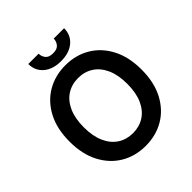

<svg xmlns="http://www.w3.org/2000/svg" viewBox="-242 -1082 1259 1259"><g transform="rotate(-45 387.5 -452.5)"><path d="M721.6 -363.6Q721.6 -246.1 677.7 -162.5Q633.9 -78.8 558.4 -34.4Q483 9.9 387.4 9.9Q291.9 9.9 216.4 -34.6Q141 -79.2 97.1 -162.8Q53.3 -246.4 53.3 -363.6Q53.3 -481.2 97.1 -564.8Q141 -648.4 216.4 -692.8Q291.9 -737.2 387.4 -737.2Q483 -737.2 558.4 -692.8Q633.9 -648.4 677.7 -564.8Q721.6 -481.2 721.6 -363.6ZM589.1 -363.6Q589.1 -446.4 563.4 -503.4Q537.6 -560.4 492.2 -589.7Q446.7 -619 387.4 -619Q328.1 -619 282.7 -589.7Q237.2 -560.4 211.5 -503.4Q185.7 -446.4 185.7 -363.6Q185.7 -280.9 211.5 -223.9Q237.2 -166.9 282.7 -137.6Q328.1 -108.3 387.4 -108.3Q446.7 -108.3 492.2 -137.6Q537.6 -166.9 563.4 -223.9Q589.1 -280.9 589.1 -363.6ZM457.7 -914.8H554Q554 -852.6 509.1 -814.1Q464.1 -775.6 387.4 -775.6Q311.4 -775.6 266.5 -814.1Q221.6 -852.6 221.9 -914.8H317.5Q317.5 -889.2 333.3 -869.1Q349.1 -849.1 387.4 -849.1Q425.1 -849.1 441.2 -869Q457.4 -888.8 457.7 -914.8Z"/></g></svg>

Font: InterMG SemiBold
Style: Regular
Weight: 600
Designer: Rasmus Andersson
Foundry: rsms
Version: Version 3.019;December 26, 2023;FontCreator 15.0.0.2955 64-b